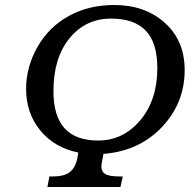

<svg xmlns="http://www.w3.org/2000/svg" viewBox="-20 -745 780 765"><path d="M392.1 -131.8 388.2 -109.9Q386.7 -104 385.3 -95.2Q383.8 -86.4 383.8 -82Q383.8 -61.5 399.2 -51.8Q414.6 -42 456.1 -42H469.2L460 0H168.9L176.8 -42H189.9Q237.3 -42 259 -60.1Q280.8 -78.1 288.1 -113.8L292 -137.2Q196.3 -156.7 140.1 -225.8Q84 -294.9 84 -390.1Q84 -478.5 129.4 -558.1Q174.8 -637.7 254.2 -681.4Q333.5 -725.1 435.1 -725.1Q557.6 -725.1 636.7 -654.1Q715.8 -583 715.8 -465.8Q715.8 -334.5 625.2 -238.8Q534.7 -143.1 392.1 -131.8ZM192.9 -381.8Q192.9 -283.2 237.1 -234.1Q281.2 -185.1 371.1 -185.1Q471.2 -185.1 539.1 -266.1Q606.9 -347.2 606.9 -474.1Q606.9 -574.2 561 -622.6Q515.1 -670.9 422.9 -670.9Q320.8 -670.9 256.8 -592.3Q192.9 -513.7 192.9 -381.8Z"/></svg>

Font: Droid Serif
Style: Italic
Weight: 400
Italic angle: -12°
Designer: Monotype Design team
Foundry: Monotype Imaging Inc.
Version: Version 1.03